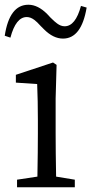

<svg xmlns="http://www.w3.org/2000/svg" viewBox="-31 -791 386 811"><path d="M41 0V-32L127 -45Q129 -155 129 -228V-284Q129 -366 126 -436L36 -442V-475L193 -527L208 -517L204 -375V-228Q204 -155 206 -45L285 -32V0ZM235 -628Q194 -628 155 -667Q151 -671 142 -680Q124 -700 114 -707Q98 -719 82 -719Q36 -719 13 -632L-11 -640Q9 -771 89 -771Q129 -771 168 -732Q173 -727 182 -717Q200 -699 210 -692Q226 -680 242 -680Q288 -680 311 -766L335 -759Q313 -628 235 -628Z"/></svg>

Font: Cactus Classical Serif
Style: Regular
Weight: 400
Designer: Henry Chan (via Glyphwiki)、田海東、宇文滿月
Foundry: Moonlit Owen
Version: Version 1.000